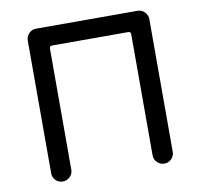

<svg xmlns="http://www.w3.org/2000/svg" viewBox="-77 -765 890 852"><g transform="rotate(-10 367.5 -339.0)"><path d="M93.8 -39.1V-636.7Q93.8 -655.3 106.9 -668.9Q120.1 -682.6 138.7 -682.6H596.7Q615.2 -682.6 628.4 -668.9Q641.6 -655.3 641.6 -636.7V-39.1Q641.6 -20.5 628.4 -7.3Q615.2 5.9 596.7 5.9Q578.1 5.9 564.5 -7.3Q550.8 -20.5 550.8 -39.1V-585Q550.8 -596.7 539.1 -596.7H196.3Q184.6 -596.7 184.6 -585V-39.1Q184.6 -20.5 170.9 -7.3Q157.2 5.9 138.7 5.9Q120.1 5.9 106.9 -7.3Q93.8 -20.5 93.8 -39.1Z"/></g></svg>

Font: jf-openhuninn-2.0
Style: Regular
Weight: 400
Designer: [Kosugi Maru]
Designed by MOTOYA      

[Varela Round]
Joe Prince (Latin component); Avraham Cornfeld (Hebrew component)
Foundry: justfont CO.,LTD.
Version: 2.0